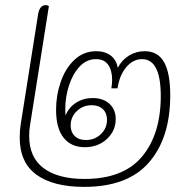

<svg xmlns="http://www.w3.org/2000/svg" viewBox="-20 -720 738 750"><path d="M645 -348Q645 -181 562 -85.5Q479 10 309 10Q188 10 122.5 -37.5Q57 -85 57 -183Q57 -211 61 -235L129 -665Q135 -700 159 -700Q166 -700 171 -696L98 -235Q94 -214 94 -189Q94 -105 150.5 -63Q207 -21 310 -21Q462 -21 535 -108.5Q608 -196 608 -345Q608 -489 535 -489Q500 -489 473.5 -458Q447 -427 439 -375H415Q418 -392 418 -408Q418 -445 402.5 -467Q387 -489 355 -489Q318 -489 291 -460Q264 -431 249.5 -386Q235 -341 235 -295Q235 -277 236 -269Q249 -301 277.5 -319Q306 -337 342 -337Q383 -337 407.5 -314.5Q432 -292 432 -255Q432 -209 397.5 -177Q363 -145 311 -145Q258 -145 228.5 -182Q199 -219 199 -291Q199 -348 217.5 -401Q236 -454 271.5 -487Q307 -520 356 -520Q390 -520 412.5 -503Q435 -486 440 -455Q456 -486 484 -503Q512 -520 545 -520Q597 -520 621 -477Q645 -434 645 -348ZM256 -230Q256 -204 272 -188.5Q288 -173 316 -173Q350 -173 374 -196Q398 -219 398 -252Q398 -278 382 -293.5Q366 -309 338 -309Q304 -309 280 -286Q256 -263 256 -230Z"/></svg>

Font: Thasadith
Style: Italic
Weight: 400
Italic angle: -9°
Designer: Cadson Demak Co.,Ltd.
Foundry: Cadson Demak Co.,Ltd.
Version: Version 1.000; ttfautohint (v1.6)